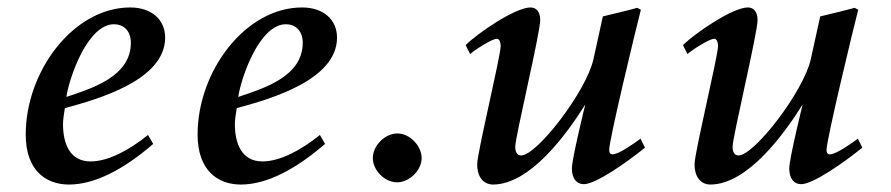

<svg xmlns="http://www.w3.org/2000/svg" viewBox="-20 -482 2390 515"><path d="M49 -121C49 -24 104 13 165 13C235 13 312 -28 391 -96L377 -120C325 -78 269 -49 223 -49C166 -49 149 -99 149 -149C149 -162 152 -178 154 -192C243 -216 423 -267 423 -381C423 -429 387 -462 329 -462C178 -462 49 -292 49 -121ZM158 -222C166 -275 215 -417 286 -417C308 -417 331 -403 331 -367C331 -277 227 -245 158 -222Z M510 -121C510 -24 565 13 626 13C696 13 773 -28 852 -96L838 -120C786 -78 730 -49 684 -49C627 -49 610 -99 610 -149C610 -162 613 -178 615 -192C704 -216 884 -267 884 -381C884 -429 848 -462 790 -462C639 -462 510 -292 510 -121ZM619 -222C627 -275 676 -417 747 -417C769 -417 792 -403 792 -367C792 -277 688 -245 619 -222Z M980 -58C980 -26 1011 7 1045 7C1079 7 1111 -26 1111 -58C1111 -90 1080 -124 1046 -124C1012 -124 980 -91 980 -58Z M1229 -361 1241 -337C1252 -347 1299 -378 1313 -378C1319 -378 1323 -369 1323 -359C1323 -332 1260 -72 1260 -42C1260 1 1284 13 1302 13C1402 13 1500 -122 1550 -202C1550 -202 1514 -57 1514 -30C1514 -4 1526 12 1546 12C1577 12 1657 -43 1710 -86L1698 -110C1682 -98 1640 -68 1623 -68C1617 -68 1614 -72 1614 -80C1614 -107 1686 -406 1699 -456L1689 -461C1677 -457 1597 -438 1597 -438L1572 -324C1553 -237 1420 -65 1378 -65C1368 -65 1362 -73 1362 -88C1362 -115 1429 -393 1429 -428C1429 -451 1418 -462 1403 -462C1362 -462 1261 -393 1229 -361Z M1812 -361 1824 -337C1835 -347 1882 -378 1896 -378C1902 -378 1906 -369 1906 -359C1906 -332 1843 -72 1843 -42C1843 1 1867 13 1885 13C1985 13 2083 -122 2133 -202C2133 -202 2097 -57 2097 -30C2097 -4 2109 12 2129 12C2160 12 2240 -43 2293 -86L2281 -110C2265 -98 2223 -68 2206 -68C2200 -68 2197 -72 2197 -80C2197 -107 2269 -406 2282 -456L2272 -461C2260 -457 2180 -438 2180 -438L2155 -324C2136 -237 2003 -65 1961 -65C1951 -65 1945 -73 1945 -88C1945 -115 2012 -393 2012 -428C2012 -451 2001 -462 1986 -462C1945 -462 1844 -393 1812 -361Z"/></svg>

Font: KpRoman
Style: SemiboldItalic
Weight: 600
Italic angle: -11°
Version: Version 0.66